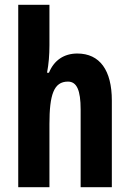

<svg xmlns="http://www.w3.org/2000/svg" viewBox="-20 -780 541 800"><path d="M186 -591V-760H56V0H186V-263C186 -385 204 -440 263 -440C300 -440 316 -404 316 -324V0H446V-361C446 -487 396 -557 302 -557C247 -557 205 -529 184 -477H176C183 -513 186 -552 186 -591Z"/></svg>

Font: Noto Sans Ethiopic ExtraCondensed
Style: Bold
Weight: 700
Width: 2
Designer: Monotype Design Team
Foundry: Monotype Imaging Inc.
Version: Version 2.102